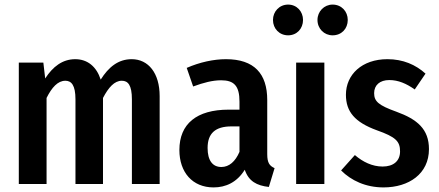

<svg xmlns="http://www.w3.org/2000/svg" viewBox="-20 -802 1912 837"><path d="M554 -544C495 -544 453 -509 419 -455C401 -511 362 -544 308 -544C252 -544 210 -511 177 -460L169 -529H62V0H183V-375C206 -421 232 -450 265 -450C291 -450 309 -431 309 -369V0H429V-375C453 -421 479 -450 511 -450C538 -450 555 -431 555 -369V0H676V-383C676 -483 627 -544 554 -544Z M1145 -130V-366C1145 -481 1088 -544 965 -544C912 -544 851 -531 794 -506L822 -425C868 -442 907 -452 944 -452C1000 -452 1024 -428 1024 -359V-324H977C837 -324 762 -262 762 -148C762 -51 819 15 911 15C964 15 1013 -7 1047 -62C1064 -12 1099 7 1152 13L1177 -69C1155 -79 1145 -92 1145 -130ZM945 -74C907 -74 885 -102 885 -157C885 -220 918 -251 989 -251H1024V-140C1006 -98 979 -74 945 -74Z M1236 -782C1198 -782 1170 -752 1170 -715C1170 -677 1198 -648 1236 -648C1274 -648 1301 -677 1301 -715C1301 -752 1274 -782 1236 -782ZM1430 -782C1393 -782 1364 -752 1364 -715C1364 -677 1393 -648 1430 -648C1469 -648 1496 -677 1496 -715C1496 -752 1469 -782 1430 -782ZM1394 -529H1271V0H1394Z M1669 -544C1558 -544 1488 -477 1488 -389C1488 -315 1527 -269 1623 -234C1705 -205 1724 -186 1724 -142C1724 -100 1695 -76 1648 -76C1603 -76 1562 -96 1527 -126L1467 -59C1511 -15 1574 15 1652 15C1762 15 1850 -44 1850 -152C1850 -239 1799 -282 1708 -315C1630 -343 1611 -360 1611 -396C1611 -431 1636 -453 1677 -453C1716 -453 1751 -438 1788 -412L1835 -481C1792 -520 1737 -544 1669 -544Z"/></svg>

Font: Fira Sans Condensed Medium
Style: Regular
Weight: 500
Width: 3
Designer: Carrois Corporate & Edenspiekermann AG
Foundry: Carrois Corporate GbR & Edenspiekermann AG
Version: Version 4.202;PS 004.202;hotconv 1.0.88;makeotf.lib2.5.64775